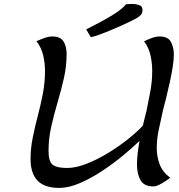

<svg xmlns="http://www.w3.org/2000/svg" viewBox="-20 -920 891 954"><path d="M274.4 13.7Q201.2 13.7 166.5 -22.5Q131.8 -58.6 131.8 -130.4Q131.8 -182.6 142.6 -235.8Q153.3 -289.1 167.7 -343.8Q182.1 -398.4 192.9 -454.3Q203.6 -510.3 203.6 -567.4Q203.6 -606.4 194.6 -645Q185.5 -683.6 161.1 -715.3Q178.2 -723.1 200 -731Q221.7 -738.8 240.2 -738.8Q280.8 -738.8 295.9 -713.6Q311 -688.5 311 -652.3Q311 -590.8 297.4 -531Q283.7 -471.2 266.1 -411.6Q248.5 -352.1 234.9 -292Q221.2 -231.9 221.2 -170.4Q221.2 -117.2 241.9 -101.3Q262.7 -85.4 313.5 -85.4Q356.9 -85.4 410.4 -106.4Q463.9 -127.4 517.6 -160.2Q571.3 -192.9 616.7 -229.2Q662.1 -265.6 689.9 -295.9Q695.3 -319.8 700.2 -338.9Q705.1 -357.9 708 -369.1Q718.3 -418.5 727.3 -468Q736.3 -517.6 736.3 -567.9Q736.3 -606.4 727.8 -645Q719.2 -683.6 695.8 -714.8Q712.4 -723.1 733.9 -731Q755.4 -738.8 773.4 -738.8Q814.9 -738.8 829.3 -711.7Q843.8 -684.6 843.8 -648.9Q843.8 -623 837.9 -586.2Q832 -549.3 823.2 -509Q814.5 -468.8 805.2 -431.9Q795.9 -395 789.1 -369.1Q780.3 -326.2 769.5 -278.6Q758.8 -231 758.8 -184.6Q758.8 -142.1 773.2 -103.8Q787.6 -65.4 825.7 -36.6Q816.4 -29.3 801.3 -19.3Q786.1 -9.3 770.3 -1.5Q754.4 6.3 742.7 6.3Q695.3 6.3 678 -25.1Q660.6 -56.6 660.6 -103Q660.6 -130.4 664.3 -160.4Q668 -190.4 673.3 -220.2Q641.6 -189 593.3 -148.9Q544.9 -108.9 489.3 -71.8Q433.6 -34.7 377.7 -10.5Q321.8 13.7 274.4 13.7ZM431.2 -735.4 408.2 -773.9Q435.5 -788.1 475.1 -808.6Q514.6 -829.1 551.3 -852.8Q587.9 -876.5 606.4 -898.9Q614.7 -899.9 623.3 -900.1Q631.8 -900.4 640.1 -900.4Q654.3 -900.4 671.1 -894.8Q688 -889.2 688 -871.1Q688 -855 680.2 -846.4Q672.4 -837.9 659.7 -830.1Q649.9 -824.2 627 -813.2Q604 -802.2 574.7 -789.1Q545.4 -775.9 515.9 -763.9Q486.3 -752 463.6 -744.1Q440.9 -736.3 431.2 -735.4Z"/></svg>

Font: Lumanosimo
Style: Regular
Weight: 400
Designer: The DocRepair Project, Eduardo Rodriguez Tunni
Foundry: Google
Version: Version 1.010